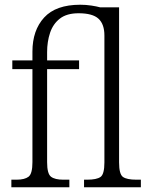

<svg xmlns="http://www.w3.org/2000/svg" viewBox="-20 -791 625 811"><path d="M28 0V-32H50Q84 -32 100.5 -44.5Q117 -57 117 -106V-499H32V-536H117V-573Q117 -663 166.5 -717Q216 -771 319 -771Q343 -771 366 -767.5Q389 -764 403 -760H483V-105Q483 -55 499.5 -43.5Q516 -32 556 -32H575V0H335V-32H348Q388 -32 404.5 -43.5Q421 -55 421 -105V-641Q421 -689 396 -712Q371 -735 312 -735Q262 -735 233 -712.5Q204 -690 191.5 -652.5Q179 -615 179 -571V-536H314V-499H179V-106Q179 -57 195.5 -44.5Q212 -32 247 -32H273V0Z"/></svg>

Font: Noto Serif SemiCondensed Light
Style: Regular
Weight: 300
Width: 4
Designer: Monotype Design Team
Foundry: Monotype Imaging Inc.
Version: Version 2.013